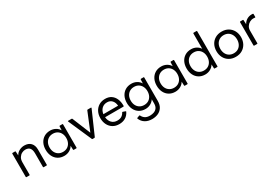

<svg xmlns="http://www.w3.org/2000/svg" viewBox="72 -1995 4989 3468"><g transform="rotate(-30 2566.5 -261.0)"><path d="M89 0Q78 0 78 -11V-495Q78 -505 89 -505H140Q151 -505 151 -495L155 -414Q183 -465 233.5 -490Q284 -515 336 -515Q422 -515 469.5 -465.5Q517 -416 517 -328V-11Q517 0 507 0H448Q437 0 437 -11V-295Q437 -368 407.5 -404.5Q378 -441 315 -441Q279 -441 243 -422.5Q207 -404 182.5 -365.5Q158 -327 158 -267V-11Q158 0 148 0Z M875 10Q802 10 747.5 -23.5Q693 -57 663.5 -116.5Q634 -176 634 -253Q634 -330 663.5 -389Q693 -448 747.5 -481.5Q802 -515 875 -515Q935 -515 984.5 -488Q1034 -461 1061 -414L1064 -495Q1064 -505 1075 -505H1127Q1137 -505 1137 -495V-11Q1137 0 1127 0H1075Q1064 0 1064 -11L1061 -92Q1034 -45 984.5 -17.5Q935 10 875 10ZM890 -64Q942 -64 981 -87.5Q1020 -111 1042 -154Q1064 -197 1064 -253Q1064 -309 1042 -351.5Q1020 -394 981 -417.5Q942 -441 890 -441Q839 -441 799.5 -417.5Q760 -394 738 -351.5Q716 -309 716 -253Q716 -197 738 -154Q760 -111 799.5 -87.5Q839 -64 890 -64Z M1467 0Q1458 0 1455 -8L1242 -493Q1236 -505 1250 -505H1320Q1329 -505 1333 -497L1488 -118L1643 -497Q1647 -505 1656 -505H1722Q1735 -505 1730 -493L1517 -8Q1512 0 1504 0Z M2022 10Q1946 10 1890.5 -24Q1835 -58 1805 -117.5Q1775 -177 1775 -253Q1775 -329 1805.5 -388Q1836 -447 1891.5 -481Q1947 -515 2022 -515Q2097 -515 2148 -480Q2199 -445 2225.5 -382.5Q2252 -320 2251 -238Q2251 -227 2240 -227H1858Q1865 -152 1908.5 -107.5Q1952 -63 2022 -63Q2077 -63 2112.5 -85Q2148 -107 2169 -148Q2173 -156 2183 -153L2233 -135Q2244 -131 2239 -122Q2207 -55 2151 -22.5Q2095 10 2022 10ZM2022 -443Q1956 -443 1912.5 -402Q1869 -361 1859 -290H2166Q2161 -359 2123 -401Q2085 -443 2022 -443Z M2581 228Q2499 228 2439.5 192Q2380 156 2352 87Q2348 77 2358 74L2406 56Q2414 52 2420 61Q2440 104 2477.5 129Q2515 154 2579 154Q2623 154 2662 139.5Q2701 125 2725.5 91.5Q2750 58 2750 0V-86Q2722 -42 2674 -16Q2626 10 2568 10Q2495 10 2440.5 -23.5Q2386 -57 2356.5 -116.5Q2327 -176 2327 -253Q2327 -330 2356.5 -389Q2386 -448 2440.5 -481.5Q2495 -515 2568 -515Q2628 -515 2677.5 -488Q2727 -461 2754 -414L2757 -495Q2757 -505 2768 -505H2820Q2830 -505 2830 -495V-8Q2830 73 2796.5 125.5Q2763 178 2707 203Q2651 228 2581 228ZM2583 -64Q2635 -64 2674 -87.5Q2713 -111 2735 -154Q2757 -197 2757 -253Q2757 -309 2735 -351.5Q2713 -394 2674 -417.5Q2635 -441 2583 -441Q2532 -441 2492.5 -417.5Q2453 -394 2431 -351.5Q2409 -309 2409 -253Q2409 -197 2431 -154Q2453 -111 2492.5 -87.5Q2532 -64 2583 -64Z M3191 10Q3118 10 3063.5 -23.5Q3009 -57 2979.5 -116.5Q2950 -176 2950 -253Q2950 -330 2979.5 -389Q3009 -448 3063.5 -481.5Q3118 -515 3191 -515Q3251 -515 3300.5 -488Q3350 -461 3377 -414L3380 -495Q3380 -505 3391 -505H3443Q3453 -505 3453 -495V-11Q3453 0 3443 0H3391Q3380 0 3380 -11L3377 -92Q3350 -45 3300.5 -17.5Q3251 10 3191 10ZM3206 -64Q3258 -64 3297 -87.5Q3336 -111 3358 -154Q3380 -197 3380 -253Q3380 -309 3358 -351.5Q3336 -394 3297 -417.5Q3258 -441 3206 -441Q3155 -441 3115.5 -417.5Q3076 -394 3054 -351.5Q3032 -309 3032 -253Q3032 -197 3054 -154Q3076 -111 3115.5 -87.5Q3155 -64 3206 -64Z M3814 10Q3741 10 3686.5 -23.5Q3632 -57 3602.5 -116.5Q3573 -176 3573 -253Q3573 -330 3602.5 -389Q3632 -448 3686.5 -481.5Q3741 -515 3814 -515Q3872 -515 3920 -489.5Q3968 -464 3996 -420V-740Q3996 -750 4007 -750H4066Q4076 -750 4076 -740V-11Q4076 0 4066 0H4014Q4003 0 4003 -11L4000 -92Q3973 -45 3923.5 -17.5Q3874 10 3814 10ZM3829 -64Q3881 -64 3920 -87.5Q3959 -111 3981 -154Q4003 -197 4003 -253Q4003 -309 3981 -351.5Q3959 -394 3920 -417.5Q3881 -441 3829 -441Q3778 -441 3738.5 -417.5Q3699 -394 3677 -351.5Q3655 -309 3655 -253Q3655 -197 3677 -154Q3699 -111 3738.5 -87.5Q3778 -64 3829 -64Z M4452 10Q4375 10 4317 -24Q4259 -58 4227.5 -117.5Q4196 -177 4196 -253Q4196 -329 4227.5 -388Q4259 -447 4317 -481Q4375 -515 4452 -515Q4530 -515 4587.5 -481Q4645 -447 4677 -388Q4709 -329 4709 -253Q4709 -177 4677 -117.5Q4645 -58 4587.5 -24Q4530 10 4452 10ZM4452 -64Q4504 -64 4543 -87.5Q4582 -111 4604 -154Q4626 -197 4626 -253Q4626 -309 4604 -351.5Q4582 -394 4543 -417.5Q4504 -441 4452 -441Q4401 -441 4361.5 -417.5Q4322 -394 4300 -351.5Q4278 -309 4278 -253Q4278 -197 4300 -154Q4322 -111 4361.5 -87.5Q4401 -64 4452 -64Z M4839 0Q4828 0 4828 -11V-495Q4828 -505 4839 -505H4890Q4901 -505 4901 -495L4905 -408Q4932 -458 4977.5 -485Q5023 -512 5077 -512Q5086 -512 5092.5 -512Q5099 -512 5104 -510Q5113 -509 5113 -499V-441Q5113 -429 5102 -431Q5095 -432 5087 -433Q5079 -434 5068 -434Q5027 -434 4990 -413Q4953 -392 4930.5 -356Q4908 -320 4908 -274V-11Q4908 0 4898 0Z"/></g></svg>

Font: LINE Seed Sans App
Style: Regular
Weight: 400
Designer: LINE VX Design & Dalton Maag Ltd & Sandoll Inc
Foundry: Dalton Maag Ltd
Version: Version 1.003